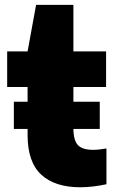

<svg xmlns="http://www.w3.org/2000/svg" viewBox="-20 -760 478 790"><path d="M37 -229.5V-341.5H390.5V-229.5ZM310.5 10.5Q205.5 10.5 149.5 -41.5Q93.5 -93.5 93.5 -204.5V-548.5L128.5 -740H282V-234Q282 -182.5 300.5 -163Q319 -143.5 363.5 -143.5Q375.5 -143.5 388.5 -145Q401.5 -146.5 418 -149V-2Q396 3 367 6.8Q338 10.5 310.5 10.5ZM9.5 -402V-548.5H416.5V-402Z"/></svg>

Font: Encode Sans Condensed Thin ExtraBold
Style: Regular
Weight: 800
Version: Version 3.002